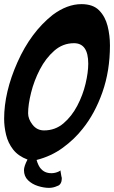

<svg xmlns="http://www.w3.org/2000/svg" viewBox="-49 -769 552 929"><path d="M188 140Q163 140 134.5 131Q106 122 86.5 103Q67 84 67 54Q67 36 84 3Q39 -14 14.5 -45.5Q-10 -77 -19.5 -116.5Q-29 -156 -29 -194Q-29 -323 35.5 -468Q100 -613 206 -697Q276 -749 345 -749Q401 -749 430.5 -719Q460 -689 471.5 -643.5Q483 -598 483 -549Q483 -426 446.5 -322.5Q410 -219 351 -146Q312 -96 255.5 -54.5Q199 -13 128 5Q136 33 149 48L148 46Q166 69 200 69Q218 69 235 61Q243 56 246 56Q244 57 244 58Q244 59 244 60L248 84Q250 88 250 96Q250 108 244.5 118Q239 128 228 131Q209 140 188 140ZM164 -138Q218 -138 258 -172Q298 -206 325 -257.5Q352 -309 365 -364Q378 -419 378 -461Q378 -560 309 -560Q255 -560 213.5 -523.5Q172 -487 144 -433Q116 -379 101.5 -321Q87 -263 87 -221Q87 -193 108.5 -165.5Q130 -138 164 -138Z"/></svg>

Font: Bangerz
Style: Regular
Weight: 400
Designer: vernon adams
Foundry: Vernon Adams
Version: Version 2.10;February 7, 2025;FontCreator 13.0.0.2683 64-bit